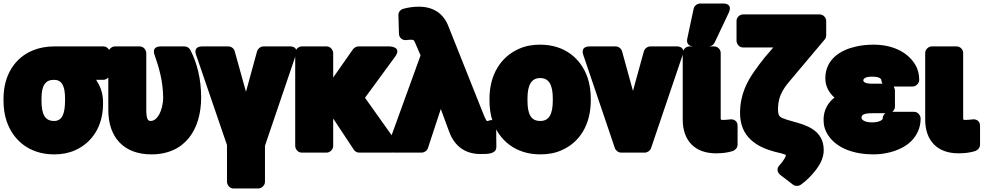

<svg xmlns="http://www.w3.org/2000/svg" viewBox="-26 -830 5594 1092"><path d="M521 -376H562C578 -376 600 -391 600 -414V-528C600 -544 585 -566 562 -566H281C237 -566 196 -558 160 -543C58 -501 -6 -402 -6 -269V-259C-6 -217 -1 -178 12 -140C49 -32 141 48 282 48C325 48 364 41 400 25C496 -17 560 -110 560 -239V-249C560 -303 543 -341 521 -376ZM281 -376C325 -376 344 -343 344 -269V-259C344 -179 325 -142 282 -142C230 -142 210 -178 210 -259V-269C210 -344 232 -376 281 -376Z M1118 -276C1118 -383 1094 -473 1057 -545C1051 -557 1038 -566 1024 -566H889C830 -566 854 -515 854 -515C880 -442 901 -365 902 -276C902 -238 892 -202 879 -178C865 -155 850 -142 830 -142C818 -142 806 -149 806 -203V-528C806 -544 792 -566 769 -566H627C611 -566 590 -551 590 -528V-204C590 -48 679 48 835 48C1028 48 1118 -95 1118 -276Z M1373 -308 1309 -538C1305 -554 1290 -566 1273 -566H1125C1067 -566 1090 -516 1090 -516L1265 -5V204C1265 220 1279 242 1302 242H1443C1459 242 1481 227 1481 204V-1L1656 -516C1675 -571 1620 -566 1620 -566H1472C1458 -566 1441 -555 1436 -538Z M1869 -156 1986 21C1992 31 2004 38 2017 38H2198C2271 38 2229 -22 2229 -22L2050 -274L2220 -506C2264 -565 2190 -566 2190 -566H2012C2001 -566 1988 -559 1981 -549L1869 -389V-528C1869 -544 1855 -566 1832 -566H1690C1674 -566 1653 -551 1653 -528V0C1653 16 1667 38 1690 38H1832C1848 38 1869 23 1869 0Z M2268 -780C2252 -776 2239 -761 2240 -743L2243 -638C2244 -613 2265 -600 2284 -602C2295 -603 2299 -604 2308 -604C2328 -604 2328 -603 2337 -582L2366 -515L2184 -13C2164 42 2219 38 2219 38H2372C2386 38 2403 28 2408 12L2481 -210L2526 -88C2551 -15 2604 46 2707 46C2750 46 2797 46 2797 5L2796 -106C2795 -167 2750 -142 2750 -142H2743C2741 -142 2734 -156 2727 -172L2523 -684C2497 -749 2443 -792 2356 -792C2324 -792 2293 -787 2268 -780Z M2758 -269V-259C2758 -217 2763 -178 2776 -140C2813 -32 2906 48 3047 48C3091 48 3132 41 3169 24C3272 -21 3334 -122 3334 -259V-269C3334 -312 3328 -351 3316 -388C3279 -496 3187 -576 3046 -576C3002 -576 2962 -569 2925 -552C2823 -507 2758 -406 2758 -269ZM3118 -269V-259C3118 -179 3096 -142 3047 -142C2995 -142 2974 -178 2974 -259V-269C2974 -348 2997 -386 3046 -386C3096 -386 3118 -348 3118 -269Z M3574 -313 3512 -538C3508 -552 3494 -566 3476 -566H3328C3270 -566 3292 -516 3292 -516L3471 12C3475 25 3490 38 3507 38H3641C3655 38 3672 28 3677 12L3856 -516C3875 -571 3820 -566 3820 -566H3672C3658 -566 3641 -555 3636 -538Z M4073 -165V-528C4073 -549 4056 -566 4036 -566H3894C3878 -566 3857 -551 3857 -528V-150C3857 -30 3926 42 4046 42C4083 42 4113 38 4142 29C4156 24 4169 10 4169 -7V-114C4169 -146 4143 -153 4127 -151L4108 -149C4100 -148 4097 -148 4090 -148C4072 -148 4073 -147 4073 -165ZM3956 -810C3939 -810 3923 -797 3919 -780L3883 -611C3874 -569 3910 -566 3920 -566H4004C4018 -566 4032 -574 4038 -587L4118 -756C4146 -815 4084 -810 4084 -810Z M4673 -711C4673 -727 4659 -748 4636 -748H4200C4184 -748 4163 -734 4163 -711V-598C4163 -582 4177 -560 4200 -560H4372L4324 -504C4302 -477 4283 -451 4266 -427C4223 -366 4183 -292 4183 -187C4183 -48 4282 7 4380 33L4417 42C4429 45 4439 49 4443 51V57C4443 57 4442 61 4437 70C4431 81 4421 95 4408 109C4386 132 4399 155 4412 165L4484 220C4495 229 4514 230 4528 221C4560 199 4590 168 4614 137C4633 112 4659 73 4659 24C4659 -94 4551 -120 4488 -138L4450 -149C4409 -162 4399 -167 4399 -208C4399 -296 4439 -338 4489 -397L4665 -606C4670 -612 4673 -621 4673 -630Z M4934 -394C4979 -394 4986 -380 4986 -376C4986 -374 4989 -361 4993 -354H4935C4889 -354 4884 -367 4884 -373C4885 -384 4897 -394 4934 -394ZM5057 -338H5165C5181 -338 5202 -353 5202 -376C5202 -407 5195 -437 5179 -463C5134 -537 5046 -576 4942 -576C4905 -576 4869 -572 4837 -564C4759 -546 4668 -496 4668 -384C4668 -337 4691 -301 4720 -275C4684 -247 4658 -205 4658 -149C4658 -118 4665 -90 4684 -61C4734 15 4834 48 4942 48C5009 48 5073 30 5119 2C5167 -27 5210 -80 5210 -156C5210 -172 5196 -194 5173 -194H5049C5058 -201 5064 -212 5064 -223V-317C5064 -319 5061 -331 5057 -338ZM5009 -186C5000 -179 4994 -167 4994 -156C4994 -155 4995 -154 4994 -153C4988 -144 4969 -134 4934 -134C4889 -134 4874 -150 4874 -160C4874 -175 4882 -186 4935 -186Z M5452 -165V-528C5452 -549 5435 -566 5415 -566H5273C5257 -566 5236 -551 5236 -528V-150C5236 -30 5305 42 5425 42C5462 42 5492 38 5521 29C5535 24 5548 10 5548 -7V-114C5548 -146 5522 -153 5506 -151L5487 -149C5479 -148 5476 -148 5469 -148C5451 -148 5452 -147 5452 -165Z"/></svg>

Font: Asimov Print
Style: E
Weight: 500
Designer: Google
Version: Version 2.000980; 2014